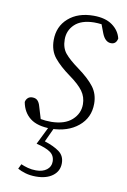

<svg xmlns="http://www.w3.org/2000/svg" viewBox="-83 -545 543 822"><g transform="rotate(10 188.5 -134.5)"><path d="M161 13Q101 13 69.5 -11.5Q38 -36 30 -80Q32 -91 39.5 -98Q47 -105 59 -105Q74 -105 82 -96.5Q90 -88 94 -73L110 -20Q130 -16 157 -16Q215 -17 246 -45Q277 -73 277 -113Q277 -145 259 -170Q241 -195 199 -225Q156 -256 131 -286.5Q106 -317 106 -363Q106 -422 147.5 -458.5Q189 -495 257 -495Q308 -495 338.5 -473Q369 -451 377 -417Q372 -392 350 -392Q324 -392 310 -428L296 -465Q288 -466 279.5 -466.5Q271 -467 263 -467Q208 -466 180 -439.5Q152 -413 152 -374Q152 -337 171 -314Q190 -291 230 -262Q278 -227 301 -196.5Q324 -166 324 -124Q324 -63 278.5 -25.5Q233 12 161 13ZM111 87 154 0H177L144 71Q185 84 208.5 101.5Q232 119 232 151Q232 185 205 205.5Q178 226 132 226Q107 226 86.5 220Q66 214 52 206L62 185Q76 191 92.5 195.5Q109 200 128 200Q157 200 174.5 186.5Q192 173 192 151Q192 125 172.5 111Q153 97 111 87Z"/></g></svg>

Font: Source Serif 4 SmText Light
Style: Italic
Weight: 300
Italic angle: -12°
Designer: Frank Grießhammer
Foundry: Adobe
Version: Version 4.005;hotconv 1.1.0;makeotfexe 2.6.0